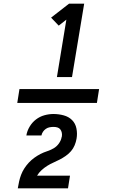

<svg xmlns="http://www.w3.org/2000/svg" viewBox="-20 -868 640 1056"><path d="M75 -302 87 -378H525L513 -302ZM293 -444 345 -760 303 -727 261 -771 360 -848H443L376 -444ZM78 168V167Q81 149 85 130.5Q89 112 96 93.5Q103 75 114 58Q125 41 138.5 26.5Q152 12 168.5 0Q185 -12 202.5 -21Q220 -30 238.5 -36Q257 -42 274.5 -52Q292 -62 304 -79Q316 -96 319 -114L320 -116Q322 -127 320 -137.5Q318 -148 312 -156Q306 -164 296 -167Q286 -170 275 -170Q264 -170 253 -168Q242 -166 232.5 -159.5Q223 -153 216.5 -143.5Q210 -134 208 -123H125Q129 -148 143 -171.5Q157 -195 178 -211Q199 -227 224 -234Q249 -241 274 -241Q303 -241 330.5 -233.5Q358 -226 376.5 -207.5Q395 -189 400.5 -161Q406 -133 401 -105Q398 -87 390.5 -69Q383 -51 370.5 -36.5Q358 -22 341.5 -10.5Q325 1 308.5 9.5Q292 18 274 26Q256 34 240 44Q224 54 209 67.5Q194 81 184 98H365L354 168Z"/></svg>

Font: Iosevka Aile
Style: Bold Italic
Weight: 700
Italic angle: -9°
Designer: Belleve Invis
Foundry: Belleve Invis
Version: Version 28.0.1; ttfautohint (v1.8.4)